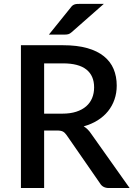

<svg xmlns="http://www.w3.org/2000/svg" viewBox="-20 -948 675 968"><path d="M294.5 -375Q334.5 -375 364.5 -384.8Q394.5 -394.5 414.5 -412Q434.5 -429.5 444.5 -453.8Q454.5 -478 454.5 -507.5Q454.5 -566.5 415.5 -597.5Q376.5 -628.5 297.5 -628.5H202.5V-375ZM633.5 0H529Q498 0 484 -24L316 -266.5Q307.5 -279 297.5 -284.5Q287.5 -290 267.5 -290H202.5V0H85.5V-720H297.5Q368.5 -720 419.8 -705.5Q471 -691 504 -664.2Q537 -637.5 552.8 -600Q568.5 -562.5 568.5 -516.5Q568.5 -479 557.2 -446.5Q546 -414 524.8 -387.5Q503.5 -361 472.5 -341.5Q441.5 -322 402 -311Q423.5 -298 439 -274.5ZM503.5 -928.5 341 -785.5Q332 -777.5 324 -775.5Q316 -773.5 304 -773.5H226.5L336.5 -910Q341 -916.5 345.5 -920Q350 -923.5 355.5 -925.5Q361 -927.5 367.8 -928Q374.5 -928.5 383.5 -928.5Z"/></svg>

Font: Lato 2
Style: Regular
Weight: 600
Designer: Lukasz Dziedzic with Adam Twardoch and Botio Nikoltchev
Foundry: tyPoland Lukasz Dziedzic
Version: Version 2.015; 2015-08-06; http://www.latofonts.com/